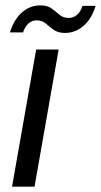

<svg xmlns="http://www.w3.org/2000/svg" viewBox="-20 -697 377 717"><path d="M25 0 115 -512H199L109 0ZM17 -576Q33 -626 63 -651.5Q93 -677 130 -677Q157 -677 172.5 -665.5Q188 -654 202 -642Q216 -630 237 -630Q254 -630 267.5 -641.5Q281 -653 288 -675H337Q322 -626 291.5 -600Q261 -574 223 -574Q196 -574 180 -586Q164 -598 150.5 -609.5Q137 -621 116 -621Q100 -621 87 -610Q74 -599 66 -576Z"/></svg>

Font: DM Sans 12pt
Style: Italic
Weight: 400
Italic angle: -10°
Version: Version 4.004;gftools[0.9.30]